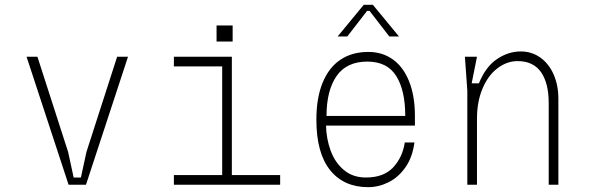

<svg xmlns="http://www.w3.org/2000/svg" viewBox="-20 -765 2440 795"><path d="M90 -530H135L262 -136L285 -30H315L338 -136L465 -530H510L336 0H264Z M900 -40V-490H700V-530H940V-40H1140V0H700V-40ZM943.3 -659.6V-593H876.7V-659.6Z M1290 -269Q1290 -360 1316 -423Q1342 -486 1390 -518Q1438 -550 1505 -550Q1563 -550 1606.5 -519Q1650 -488 1674 -428Q1698 -368 1698 -285V-245H1330Q1331 -191 1349 -141.5Q1367 -92 1404 -61Q1441 -30 1495 -30Q1569 -30 1608 -72Q1647 -114 1656 -175H1696Q1688 -114 1659 -72.5Q1630 -31 1589 -10.5Q1548 10 1505 10Q1403 10 1346.5 -61Q1290 -132 1290 -269ZM1501 -510Q1415 -510 1373.5 -450Q1332 -390 1332 -285H1658Q1658 -391 1620.5 -450.5Q1583 -510 1501 -510ZM1378 -614 1486 -745H1524L1632 -614H1592L1510 -720H1500L1418 -614Z M1955 -530 1933 -420H1963Q1991 -489 2038 -520.5Q2085 -552 2136 -552Q2182 -552 2217.5 -526.5Q2253 -501 2272.5 -456.5Q2292 -412 2292 -356V0H2252V-338Q2252 -421 2220 -466.5Q2188 -512 2123 -512Q2079 -512 2040 -482.5Q2001 -453 1978 -398.5Q1955 -344 1955 -273V0H1915V-390L1905 -530Z"/></svg>

Font: Fliege Mono Thin
Style: Regular
Weight: 100
Version: Version 0.020;Glyphs 3.3 (3306)